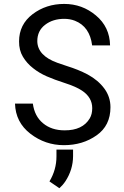

<svg xmlns="http://www.w3.org/2000/svg" viewBox="-20 -741 640 993"><path d="M457 -181.6Q457 -237.3 403.8 -272.5Q373 -293 316.9 -311Q260.7 -329.1 221.7 -346.2Q182.6 -363.3 151.4 -388.2Q119.1 -413.1 98.6 -447.3Q78.1 -481.4 78.6 -526.9Q78.6 -614.3 148.4 -667.5Q218.3 -720.7 312 -720.7Q405.3 -720.7 476.1 -661.1Q547.4 -601.6 549.3 -506.3H456.5Q444.3 -603.5 367.2 -633.8Q341.8 -643.6 312.5 -643.6Q253.4 -643.6 213.4 -612.8Q172.9 -582 172.9 -528.3Q173.8 -453.1 277.3 -416Q304.7 -406.2 329.1 -398.4Q354.5 -390.6 381.3 -379.9Q408.2 -369.1 433.1 -356Q487.8 -326.2 519.5 -283.2Q551.3 -240.2 551.3 -186.5Q551.3 -91.3 479.5 -41Q407.7 9.8 310.5 9.8Q213.9 9.8 137.2 -49.3Q60.5 -108.4 57.6 -205.1H149.9Q158.7 -139.6 202.6 -103.5Q246.6 -66.9 314 -66.9Q407.2 -66.4 444.3 -128.9Q457 -150.4 457 -181.6ZM272 68.4V32.7H357.9V66.9Q357.4 136.7 318.4 196.3Q304.7 216.8 287.1 232.4L235.8 197.3Q272 136.7 272 68.4Z"/></svg>

Font: RobotoMono-Regular
Style: Regular
Weight: 400
Designer: Google
Version: Version 2.000985; 2015; ttfautohint (v1.3)